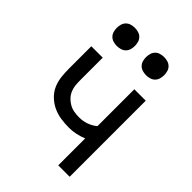

<svg xmlns="http://www.w3.org/2000/svg" viewBox="-214 -830 928 928"><g transform="rotate(45 250.0 -366.0)"><path d="M358 0V-184Q336 -175 312.5 -170Q289 -165 266 -165Q238 -165 210.5 -169Q183 -173 158 -184.5Q133 -196 112.5 -215.5Q92 -235 81 -260Q70 -285 67 -312.5Q64 -340 64 -368V-520H142V-368Q142 -351 143.5 -333.5Q145 -316 152 -299.5Q159 -283 171 -270.5Q183 -258 198 -249.5Q213 -241 230.5 -238Q248 -235 266 -235Q291 -235 315 -243.5Q339 -252 358 -268V-520H436V0ZM350 -608Q338 -608 325.5 -611.5Q313 -615 304 -624Q295 -633 291.5 -645.5Q288 -658 288 -670Q288 -682 291.5 -694.5Q295 -707 304 -716Q313 -725 325.5 -728.5Q338 -732 350 -732Q362 -732 374.5 -728.5Q387 -725 396 -716Q405 -707 408.5 -694.5Q412 -682 412 -670Q412 -658 408.5 -645.5Q405 -633 396 -624Q387 -615 374.5 -611.5Q362 -608 350 -608ZM150 -608Q138 -608 125.5 -611.5Q113 -615 104 -624Q95 -633 91.5 -645.5Q88 -658 88 -670Q88 -682 91.5 -694.5Q95 -707 104 -716Q113 -725 125.5 -728.5Q138 -732 150 -732Q162 -732 174.5 -728.5Q187 -725 196 -716Q205 -707 208.5 -694.5Q212 -682 212 -670Q212 -658 208.5 -645.5Q205 -633 196 -624Q187 -615 174.5 -611.5Q162 -608 150 -608Z"/></g></svg>

Font: Iosevka Term Curly
Style: Regular
Weight: 400
Designer: Belleve Invis
Foundry: Belleve Invis
Version: Version 32.3.0